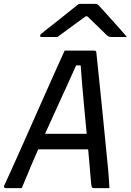

<svg xmlns="http://www.w3.org/2000/svg" viewBox="-36 -966 672 986"><path d="M145 -279H370Q380 -279 391.5 -279Q403 -279 414 -279L438 -290L442 -244L445 -199H139Q135 -199 133 -200.5Q131 -202 130.5 -205Q130 -208 130 -210ZM76 0Q56 0 35.5 0Q15 0 -5 0Q-10 0 -12.5 -2Q-15 -4 -15.5 -7Q-16 -10 -14 -14Q3 -51 24 -97Q45 -143 68 -195Q91 -247 115.5 -302Q140 -357 164.5 -412.5Q189 -468 212.5 -520.5Q236 -573 257 -620Q278 -667 296 -706Q335 -706 373 -706Q411 -706 447 -706Q452 -706 454 -705Q456 -704 457.5 -701Q459 -698 459 -694Q466 -626 473.5 -554Q481 -482 488.5 -407.5Q496 -333 503.5 -256Q511 -179 519 -99Q521 -75 523 -50Q525 -25 526 0Q506 0 486 0Q466 0 448 0Q443 0 439.5 -1.5Q436 -3 434.5 -8.5Q433 -14 432 -24Q427 -87 421 -152Q415 -217 409 -281Q403 -345 397 -408Q391 -471 386 -531Q381 -591 377 -647L398 -630H334L362 -646Q338 -592 310 -530.5Q282 -469 251.5 -402.5Q221 -336 190.5 -268Q160 -200 131 -132Q102 -64 76 0ZM369 -946Q379 -946 395 -946Q411 -946 427 -946Q443 -946 453 -946Q461 -946 466 -942.5Q471 -939 483 -925Q491 -917 506 -900Q521 -883 540 -862Q559 -841 579 -818.5Q599 -796 616 -776Q599 -776 577.5 -776Q556 -776 539 -776Q527 -776 523 -778Q519 -780 511 -786Q497 -801 466.5 -830Q436 -859 392 -902L442 -882Q426 -882 409.5 -882Q393 -882 377 -882L433 -903Q375 -861 333 -830.5Q291 -800 259 -776H180Q175 -776 172.5 -777Q170 -778 170 -779.5Q170 -781 170 -783Q170 -787 175 -791.5Q180 -796 197 -810Q212 -822 235 -839.5Q258 -857 283 -877.5Q308 -898 331 -916Q354 -934 369 -946Z"/></svg>

Font: Rec Mono Linear
Style: Italic
Weight: 400
Italic angle: -10°
Monospace: yes
Version: Version 1.085; ttfautohint (v1.8.4.7-5d5b)